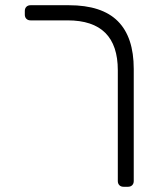

<svg xmlns="http://www.w3.org/2000/svg" viewBox="-20 -591 610 735"><path d="M239 -513H97Q87 -513 81 -519Q75 -525 75 -535V-549Q75 -559 81 -565Q87 -571 97 -571H244Q370 -571 431 -510Q492 -449 492 -327V102Q492 112 486 118Q480 124 470 124H453Q443 124 437 118Q431 112 431 102V-322Q431 -513 239 -513Z"/></svg>

Font: Rubik
Style: Regular
Weight: 300
Designer: Hubert & Fischer
Foundry: Hubert & Fischer
Version: Version 1.100